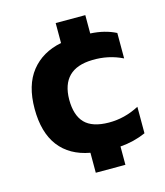

<svg xmlns="http://www.w3.org/2000/svg" viewBox="-100 -637 689 800"><g transform="rotate(-15 245.0 -237.0)"><path d="M186.3 -237Q187.6 -368.4 321.1 -371.5Q391.4 -373.5 451.9 -343.7V-453.4Q405.3 -477.4 342.3 -480.7V-559.8H214.5V-473.7Q131.4 -457.3 84.3 -398.1Q37.2 -338.8 37.2 -237Q37.2 -135 82.5 -75.5Q127.8 -16 214.5 -0.3V85.9H342.3V6.8Q401.2 2.4 453 -20.5V-134.8Q390 -101.4 321.6 -101.9Q250.6 -102.5 218.5 -135.8Q186.3 -169.1 186.3 -237Z"/></g></svg>

Font: Arad-VF Thin Dots1
Style: Regular
Weight: 100
Designer: Mohammad Darvishi
Version: Version 1.000;August 30, 2024;FontCreator 15.0.0.2992 64-bit